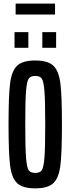

<svg xmlns="http://www.w3.org/2000/svg" viewBox="-20 -1029 389 1057"><path d="M27 -344Q27 -501 35.5 -569.5Q44 -638 74 -667Q104 -696 174 -696Q244 -696 274 -667Q304 -638 312.5 -569.5Q321 -501 321 -344Q321 -187 312.5 -118.5Q304 -50 274 -21Q244 8 174 8Q104 8 74 -21Q44 -50 35.5 -118.5Q27 -187 27 -344ZM229 -344Q229 -475 224.5 -529Q220 -583 209.5 -597Q199 -611 174 -611Q149 -611 138.5 -597Q128 -583 123.5 -529Q119 -475 119 -344Q119 -213 123.5 -159Q128 -105 138.5 -91Q149 -77 174 -77Q199 -77 209.5 -91Q220 -105 224.5 -159Q229 -213 229 -344ZM60 -766V-852H136V-766ZM213 -766V-852H289V-766ZM66 -949V-1009H283V-949Z"/></svg>

Font: Saira Ultra Condensed SemiBold
Style: Regular
Weight: 600
Width: 1
Designer: Hector Gatti with collaboration of the Omnibus-Type team
Foundry: Omnibus-Type
Version: Version 1.001; ttfautohint (v1.8)